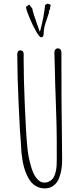

<svg xmlns="http://www.w3.org/2000/svg" viewBox="-20 -1028 460 1067"><path d="M201.7 -850.1Q197.3 -861.8 186.3 -893.1Q175.3 -924.3 168.5 -945.8Q160.6 -969.7 159.7 -980L142.6 -1002.9L124.5 -989.7Q125 -975.1 142.3 -933.1Q159.7 -891.1 179.4 -856Q199.2 -820.8 208.5 -820.8Q222.7 -820.8 222.7 -841.8Q222.7 -860.4 227.1 -878.9Q231.4 -897.5 240.7 -922.9Q248 -944.8 252.4 -959L251.5 -964.8L258.8 -980L257.8 -984.9Q261.7 -993.7 261.7 -996.1Q261.7 -1004.9 243.7 -1007.8L230.5 -1000Q225.1 -937 201.7 -850.1ZM97.2 -214.4Q98.1 -193.8 99.1 -182.6Q100.6 -165.5 104.5 -141.1Q108.4 -116.7 113.8 -97.7Q119.6 -75.7 129.9 -53.7Q140.1 -31.7 152.8 -16.6Q166 -0.5 186 9.3Q206.1 19 229 19Q252.4 19 271 7.8Q288.6 -2.9 298.8 -19.3Q309.1 -35.6 315.4 -60.1Q321.3 -82 323.2 -101.1Q325.2 -120.1 325.2 -144Q325.2 -199.2 323.7 -309.6Q321.8 -407.7 321.8 -480V-569.8Q321.3 -609.9 321.3 -660.2V-735.8Q321.3 -746.6 315.7 -752.9Q310.1 -759.3 301.8 -759.3Q293.5 -759.3 287.8 -752.9Q282.2 -746.6 282.2 -735.8Q282.2 -713.4 284.7 -650.9Q286.6 -600.6 286.6 -565.9L291 -438Q295.4 -314.5 295.4 -251V-137.2Q295.4 -123.5 294.4 -104Q293 -86.9 288.6 -69.6Q284.2 -52.2 277.3 -41.5Q269.5 -28.8 256.1 -21Q242.7 -13.2 225.6 -13.2Q207 -13.2 191.4 -28.8Q176.3 -43.5 166.5 -64.2Q156.7 -85 148.9 -115.7Q136.2 -162.6 132.3 -206.1Q125 -275.4 118.2 -433.6Q111.3 -591.8 111.3 -709Q111.3 -713.4 111.8 -716.8V-724.1Q111.8 -736.3 107.4 -742.2Q103 -748 91.3 -748Q75.7 -748 75.7 -722.2Q75.7 -717.3 76.2 -713.9V-707Q76.2 -613.3 83.7 -445.8Q91.3 -278.3 96.2 -231Z"/></svg>

Font: Amatica SC
Style: Regular
Weight: 400
Designer: Vernon Adams, Ben Nathan
Foundry: newtypography
Version: Version 2.001